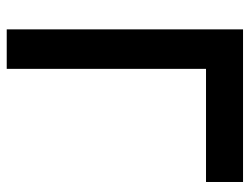

<svg xmlns="http://www.w3.org/2000/svg" viewBox="-108 -652 760 585"><g transform="rotate(90 272.5 -360.0)"><path d="M70 0V-720H535V-607.2H190.3V0Z"/></g></svg>

Font: Hauora
Style: Regular
Weight: 400
Designer: Wayne Shih
Foundry: WCYS
Version: Version 1.001